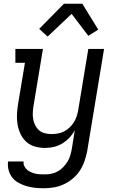

<svg xmlns="http://www.w3.org/2000/svg" viewBox="-20 -781 640 1024"><path d="M214 223Q190 223 166.5 220.5Q143 218 121 211.5Q99 205 79 194Q59 183 45.5 166Q32 149 26 126.5Q20 104 23 80H106Q104 93 109.5 104.5Q115 116 124 124Q133 132 144.5 137Q156 142 168 145Q180 148 193 148.5Q206 149 220 149Q237 149 254.5 145.5Q272 142 288 133Q304 124 317.5 110Q331 96 340.5 80Q350 64 355 47Q360 30 363 13L379 -87Q368 -66 351 -47.5Q334 -29 312.5 -16Q291 -3 267.5 2.5Q244 8 221 8Q192 8 166 0.5Q140 -7 120.5 -24.5Q101 -42 89.5 -66.5Q78 -91 73.5 -118Q69 -145 70.5 -173Q72 -201 77 -230L113 -446H62V-520H209L159 -218Q156 -199 155 -181Q154 -163 157 -145.5Q160 -128 168 -112.5Q176 -97 188.5 -86Q201 -75 218.5 -70.5Q236 -66 255 -66Q271 -66 288.5 -69Q306 -72 321.5 -80Q337 -88 350.5 -100.5Q364 -113 373.5 -128Q383 -143 388.5 -159.5Q394 -176 397 -193L451 -520H535L445 25Q440 51 431 77.5Q422 104 406.5 128Q391 152 368.5 171Q346 190 320 202Q294 214 267 218.5Q240 223 214 223ZM234 -586 189 -627 321 -761H419L504 -623L451 -590L362 -707Z"/></svg>

Font: Iosevka HT Extended
Style: Italic
Weight: 400
Width: 7
Italic angle: -9°
Monospace: yes
Designer: Belleve Invis
Foundry: Belleve Invis
Version: Version 32.3.0; ttfautohint (v1.8.4)